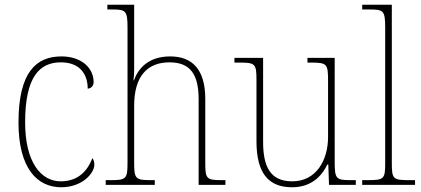

<svg xmlns="http://www.w3.org/2000/svg" viewBox="-20 -780 1778 810"><path d="M238 10C328 10 378 -50 378 -85C378 -98 375 -106 370 -113C350 -62 313 -16 238 -15C152 -14 86 -97 86 -264C86 -456 147 -517 237 -517C315 -517 350 -469 350 -406C363 -407 375 -416 375 -434C375 -492 325 -542 239 -542C133 -542 58 -476 58 -263C58 -70 137 10 238 10Z M426 0H633V-20H619C551 -20 546 -25 546 -95V-334C546 -460 603 -517 695 -517C783 -517 818 -466 818 -361V0H931V-20H917C850 -20 846 -26 846 -94V-363C846 -486 792 -542 698 -542C606 -542 563 -491 545 -441H543C545 -455 546 -472 546 -487V-760H433V-740H455C511 -740 518 -734 518 -663V-95C518 -25 513 -20 445 -20H426Z M1212 10C1291 10 1336 -34 1361 -86H1365L1368 0H1481V-20H1460C1398 -20 1392 -25 1392 -97V-536H1277V-516H1289C1361 -516 1364 -511 1364 -436V-202C1364 -104 1314 -15 1213 -15C1118 -15 1090 -80 1090 -182V-536H969V-516H987C1057 -516 1062 -512 1062 -442V-184C1062 -49 1113 10 1212 10Z M1508 0H1731V-20H1710C1637 -20 1633 -24 1633 -94V-760H1508V-740H1538C1598 -740 1605 -736 1605 -662V-94C1605 -24 1601 -20 1528 -20H1508Z"/></svg>

Font: Noto Serif Thai SemiCondensed Thin
Style: Regular
Weight: 100
Width: 4
Designer: Monotype Design Team
Foundry: Monotype Imaging Inc.
Version: Version 2.002